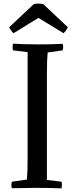

<svg xmlns="http://www.w3.org/2000/svg" viewBox="-20 -1041 414 1064"><path d="M240 -633V-44L321 -34Q325 -19 321 3Q258 0 184 0Q130 0 46 2Q40 -16 46 -34L129 -46Q133 -84 133 -163V-752L52 -762Q48 -777 52 -799Q107 -795 189 -795Q262 -795 327 -798Q333 -780 327 -762L244 -750Q240 -712 240 -633ZM193 -942 55 -857Q42 -868 31 -890L167 -1018Q188 -1024 220 -1018L356 -890Q345 -868 332 -857Z"/></svg>

Font: Adamina
Style: Regular
Weight: 400
Designer: Cyreal (www.cyreal.org)
Foundry: Alexei Vanyashin
Version: Version 1.013